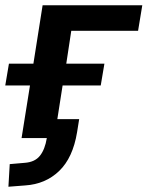

<svg xmlns="http://www.w3.org/2000/svg" viewBox="-24 -525 561 730"><path d="M8 185 13 99 71 94Q109 91 128 67Q147 43 154 0H58L90 -200H-4L10 -283H103L138 -505H517L501 -408H247L228 -283H373L359 -200H214L194 -72H277L269 -22Q253 75 201 125Q149 175 72 180Z"/></svg>

Font: Mulish ExtraLight
Style: Italic
Weight: 200
Italic angle: -9°
Designer: Vernon Adams
Foundry: Vernon Adams
Version: Version 3.603